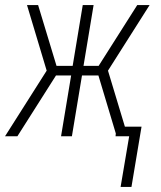

<svg xmlns="http://www.w3.org/2000/svg" viewBox="-20 -540 640 761"><path d="M458 201 492 0H438L439 -11L370 -241H305L265 0H222L262 -241H202L49 0H0L165 -260L87 -520H131L204 -279H268L308 -520H351L311 -279H371L524 -520H573L408 -260L475 -38H541L501 201Z"/></svg>

Font: Iosevka SS04 XLt Ex
Style: Italic
Weight: 200
Width: 7
Italic angle: -9°
Monospace: yes
Designer: Belleve Invis
Foundry: Belleve Invis
Version: Version 19.0.0; ttfautohint (v1.8.4)